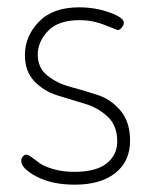

<svg xmlns="http://www.w3.org/2000/svg" viewBox="-20 -498 413 524"><path d="M183 -29Q242 -29 271 -52Q300 -75 300 -112Q300 -155 274 -179.5Q248 -204 211 -215Q174 -226 137 -237.5Q100 -249 74 -276Q48 -303 48 -348Q48 -399 86 -438.5Q124 -478 196 -478Q240 -478 279 -464Q318 -450 318 -436Q318 -430 312.5 -423Q307 -416 301 -416Q300 -416 266.5 -429.5Q233 -443 197 -443Q139 -443 111 -413.5Q83 -384 83 -349Q83 -313 109 -292Q135 -271 172 -261Q209 -251 246 -239Q283 -227 309 -196Q335 -165 335 -114Q335 -58 295 -26Q255 6 184 6Q122 6 80 -16Q38 -38 38 -59Q38 -66 42.5 -71Q47 -76 52 -76Q57 -76 67 -68.5Q77 -61 88.5 -52.5Q100 -44 125.5 -36.5Q151 -29 183 -29Z"/></svg>

Font: Dosis
Style: ExtraLight
Weight: 250
Designer: Edgar Tolentino, Pablo Impallari, Igino Marini
Foundry: Edgar Tolentino, Pablo Impallari, Igino Marini
Version: Version 1.007